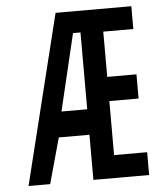

<svg xmlns="http://www.w3.org/2000/svg" viewBox="-52 -771 704 818"><g transform="rotate(-5 300.0 -362.5)"><path d="M216 -725H540V-627.5H411.5V-434H536.5V-330.5H411.5V-99.5H553V-2H314.5V-195H183.5L129.5 0H37ZM314.5 -304V-632.5H282.5L204.5 -304Z"/></g></svg>

Font: JuliaMono SemiBold
Style: Regular
Weight: 600
Monospace: yes
Designer: cormullion
Foundry: corm
Version: Version 0.055; ttfautohint (v1.8.4)